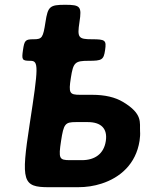

<svg xmlns="http://www.w3.org/2000/svg" viewBox="-20 -782 605 802"><path d="M419 -573C425 -614 420 -618 364 -618C307 -618 302 -625 312 -690C322 -755 316 -762 252 -762C188 -762 180 -755 170 -690C160 -625 156 -618 121 -618C86 -618 82 -614 76 -573C70 -532 72 -528 107 -528C142 -528 141 -504 104 -264C67 -24 74 0 184 0H305C341 0 373 -5 404 -15C482 -40 548 -97 563 -194C565 -208 566 -221 565 -234C563 -269 578 -306 494 -356C461 -376 418 -386 365 -386H315C270 -386 266 -393 276 -457C286 -521 293 -528 350 -528C406 -528 413 -532 419 -573ZM422 -193C414 -140 377 -113 322 -113H272C227 -113 224 -120 235 -193C246 -265 252 -272 297 -272H347C401 -272 430 -246 422 -193Z"/></svg>

Font: Asimov Print
Style: AIt
Weight: 500
Designer: Google
Version: Version 2.000980: 2014